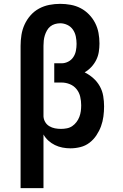

<svg xmlns="http://www.w3.org/2000/svg" viewBox="-20 -763 640 998"><path d="M87 215V-525Q87 -553 91.5 -581.5Q96 -610 108 -636Q120 -662 139 -683.5Q158 -705 183 -718.5Q208 -732 236 -737.5Q264 -743 293 -743Q320 -743 347.5 -738Q375 -733 399 -720.5Q423 -708 442.5 -688Q462 -668 474.5 -643.5Q487 -619 492 -592Q497 -565 497 -537Q497 -515 493.5 -493Q490 -471 480 -451Q470 -431 454.5 -414.5Q439 -398 420 -387Q444 -375 464.5 -357Q485 -339 498.5 -315Q512 -291 516.5 -264Q521 -237 521 -210Q521 -184 517.5 -157.5Q514 -131 505 -106.5Q496 -82 481 -59.5Q466 -37 445 -21Q424 -5 398 1.5Q372 8 346 8Q325 8 304.5 4Q284 0 265.5 -9Q247 -18 231.5 -32Q216 -46 206 -64V215ZM297 -93Q312 -93 327.5 -96Q343 -99 355.5 -107.5Q368 -116 377.5 -128.5Q387 -141 392.5 -155.5Q398 -170 400 -185Q402 -200 402 -216Q402 -238 397 -260Q392 -282 378 -299.5Q364 -317 343 -325.5Q322 -334 300 -334H262V-434H300Q318 -434 334.5 -442.5Q351 -451 361 -466Q371 -481 374.5 -499Q378 -517 378 -535Q378 -554 374 -573.5Q370 -593 359 -609Q348 -625 330 -633.5Q312 -642 293 -642Q279 -642 265.5 -638Q252 -634 241.5 -625.5Q231 -617 224 -604.5Q217 -592 213 -579Q209 -566 207.5 -552.5Q206 -539 206 -525V-158Q207 -142 215 -128.5Q223 -115 236.5 -107Q250 -99 265.5 -96Q281 -93 297 -93Z"/></svg>

Font: Iosevka Plex Etoile
Style: Bold
Weight: 700
Designer: Belleve Invis
Foundry: Belleve Invis
Version: Version 25.1.1; ttfautohint (v1.8.4)